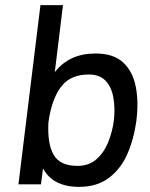

<svg xmlns="http://www.w3.org/2000/svg" viewBox="-20 -720 585 750"><path d="M140 0H52L138 -700H226L194 -438Q250 -511 353 -511Q423 -511 460.5 -476.5Q498 -442 510 -383Q522 -324 513 -251V-250Q503 -176 477 -117.5Q451 -59 404.5 -24.5Q358 10 289 10Q187 10 148 -62ZM327 -429Q259 -429 223 -386.5Q187 -344 172 -261L169 -240Q165 -157 190 -114.5Q215 -72 283 -72Q326 -72 355.5 -97Q385 -122 402 -163Q419 -204 425 -251Q430 -297 423 -338Q416 -379 393 -404Q370 -429 327 -429Z"/></svg>

Font: Haskoy Medium
Style: Italic
Weight: 500
Designer: Ertekin Erdin
Foundry: Ertekin Erdin
Version: Version 2.000; ttfautohint (v1.8.4.7-5d5b)